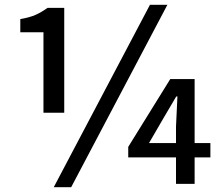

<svg xmlns="http://www.w3.org/2000/svg" viewBox="-20 -770 929 804"><path d="M162 -298V-635H65V-690Q105 -697 129.5 -708Q154 -719 179 -737H249V-298ZM205 14 608 -750H681L278 14ZM717 0V-240L723 -366H718L665 -276L604 -171H861V-111H517V-155L693 -439H795V0Z"/></svg>

Font: Noto Sans SC Medium
Style: Regular
Weight: 500
Designer: Ryoko NISHIZUKA  (kana, bopomofo & ideographs); Paul D. Hunt (Latin, Greek & Cyrillic); Sandoll Communications , Soo-you
Foundry: Adobe
Version: Version 2.004-H2;hotconv 1.0.118;makeotfexe 2.5.65603